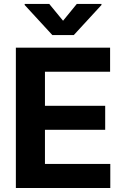

<svg xmlns="http://www.w3.org/2000/svg" viewBox="-20 -947 628 967"><path d="M59.9 -707H534.5V-585.8H206.4V-414.1H509.8V-293.3H206.4V-121.2H535.5V0H59.9ZM297.6 -842.5 366.7 -927.1H491V-921.8L351.8 -770.5H243.5L104.3 -921.8V-927.1H228.1Z"/></svg>

Font: WEMIX Pretendard Variable
Style: Regular
Weight: 400
Designer: Base glyphs from Inter by Rasmus Andersson; Hangeul glyphs from Noto Sans CJK(Source Han Sans) by Jang Soo-young and Kan
Foundry: Kil Hyung-jin
Version: Version 1.000;Glyphs 3.2 (3208)